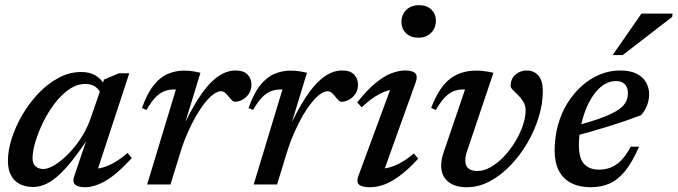

<svg xmlns="http://www.w3.org/2000/svg" viewBox="-20 -734 2696 764"><path d="M275 -31.5 331 -197.5H339.5Q299 -135 266.5 -94.5Q234 -54 207.2 -31.2Q180.5 -8.5 157.2 0.8Q134 10 112 10Q82 10 59.5 -1.2Q37 -12.5 24.2 -35.5Q11.5 -58.5 11.5 -95Q11.5 -135.5 26.8 -183.2Q42 -231 69.2 -277.5Q96.5 -324 133 -362.5Q169.5 -401 213 -424.2Q256.5 -447.5 303.5 -447.5Q338 -447.5 361 -433.2Q384 -419 401 -389.5L382 -360Q375 -377.5 359.5 -388.8Q344 -400 320 -400Q286 -400 254.8 -378.2Q223.5 -356.5 197 -321.5Q170.5 -286.5 151 -246.2Q131.5 -206 120.5 -168.8Q109.5 -131.5 109.5 -105Q109.5 -83 121.2 -72.2Q133 -61.5 153 -61.5Q171 -61.5 196.8 -77Q222.5 -92.5 250 -119.8Q277.5 -147 301.5 -183.5Q325.5 -220 340 -261.5L394 -417.5L453.5 -442.5H494.5L361 -36L347 -63Q366 -61 389 -67.5Q412 -74 437 -88.5Q462 -103 487.5 -125.5L504.5 -105Q446 -41 401 -15Q356 11 318.5 11Q290 11 278.8 0.2Q267.5 -10.5 275 -31.5Z M680 -378Q678.5 -378 676.8 -378Q675 -378 673 -378Q652.5 -378 634.5 -371.2Q616.5 -364.5 599.2 -347Q582 -329.5 563 -296.5L545 -304Q565 -361.5 590.8 -394Q616.5 -426.5 647.5 -439.8Q678.5 -453 712.5 -453Q724.5 -453 735 -452Q745.5 -451 756 -449Q766.5 -447 777.5 -444.5L716.5 -244.5L717 -247Q753 -321 786.2 -366.5Q819.5 -412 852 -432.8Q884.5 -453.5 917 -453.5Q949.5 -453.5 965 -437.5Q980.5 -421.5 980.5 -397Q980.5 -376.5 970.5 -361.2Q960.5 -346 945.2 -337.5Q930 -329 914 -329Q909.5 -329 903.8 -334Q898 -339 890.5 -349Q882.5 -359.5 875.2 -365.2Q868 -371 860 -371Q846.5 -371 830 -359.2Q813.5 -347.5 795.8 -325.5Q778 -303.5 760.2 -272.8Q742.5 -242 726 -204.2Q709.5 -166.5 696.5 -123.5L658.5 0H565.5Z M1104 -378Q1102.5 -378 1100.8 -378Q1099 -378 1097 -378Q1076.5 -378 1058.5 -371.2Q1040.5 -364.5 1023.2 -347Q1006 -329.5 987 -296.5L969 -304Q989 -361.5 1014.8 -394Q1040.5 -426.5 1071.5 -439.8Q1102.5 -453 1136.5 -453Q1148.5 -453 1159 -452Q1169.5 -451 1180 -449Q1190.5 -447 1201.5 -444.5L1140.5 -244.5L1141 -247Q1177 -321 1210.2 -366.5Q1243.5 -412 1276 -432.8Q1308.5 -453.5 1341 -453.5Q1373.5 -453.5 1389 -437.5Q1404.5 -421.5 1404.5 -397Q1404.5 -376.5 1394.5 -361.2Q1384.5 -346 1369.2 -337.5Q1354 -329 1338 -329Q1333.5 -329 1327.8 -334Q1322 -339 1314.5 -349Q1306.5 -359.5 1299.2 -365.2Q1292 -371 1284 -371Q1270.5 -371 1254 -359.2Q1237.5 -347.5 1219.8 -325.5Q1202 -303.5 1184.2 -272.8Q1166.5 -242 1150 -204.2Q1133.5 -166.5 1120.5 -123.5L1082.5 0H989.5Z M1406.5 -35 1540 -397 1559 -378Q1539 -379 1516.2 -371.2Q1493.5 -363.5 1469.2 -347.5Q1445 -331.5 1419.5 -307L1401.5 -326.5Q1441 -376.5 1474.8 -404Q1508.5 -431.5 1537.8 -442.5Q1567 -453.5 1593 -453.5Q1621.5 -453.5 1632.2 -442.2Q1643 -431 1634.5 -407.5L1501.5 -37L1486 -63Q1506.5 -61.5 1529.5 -67.8Q1552.5 -74 1577.2 -88Q1602 -102 1627 -123.5L1644 -102.5Q1605 -60 1571.2 -35Q1537.5 -10 1508.5 0.5Q1479.5 11 1453 11Q1419.5 11 1408.2 0.2Q1397 -10.5 1406.5 -35ZM1577.5 -646.5Q1577.5 -666 1586 -681Q1594.5 -696 1610.2 -704.8Q1626 -713.5 1647.5 -713.5Q1678 -713.5 1696.2 -696Q1714.5 -678.5 1714.5 -651Q1714.5 -632 1705.8 -616.8Q1697 -601.5 1681.5 -592.8Q1666 -584 1644.5 -584Q1614 -584 1595.8 -601.8Q1577.5 -619.5 1577.5 -646.5Z M2140 -371.5Q2140 -322 2123.8 -268.5Q2107.5 -215 2078.5 -165.2Q2049.5 -115.5 2011.2 -75.8Q1973 -36 1928.8 -12.5Q1884.5 11 1837.5 11Q1789 11 1762.2 -12Q1735.5 -35 1735.5 -75Q1735.5 -98.5 1744.5 -125.5L1830.5 -378Q1828.5 -378 1826.8 -378Q1825 -378 1823.5 -378Q1802.5 -378 1784.8 -371Q1767 -364 1750 -346.5Q1733 -329 1714.5 -296.5L1695.5 -304.5Q1712 -347 1730.8 -375.8Q1749.5 -404.5 1772 -421.2Q1794.5 -438 1820.2 -445.5Q1846 -453 1875 -453Q1888 -453 1899.5 -451.8Q1911 -450.5 1922 -448.8Q1933 -447 1943.5 -444.5L1839 -134Q1835 -123 1833.2 -113.2Q1831.5 -103.5 1831.5 -95.5Q1831.5 -74 1843.8 -63.8Q1856 -53.5 1879 -53.5Q1906 -53.5 1933.5 -69.5Q1961 -85.5 1985.8 -111.8Q2010.5 -138 2029.8 -169.8Q2049 -201.5 2060.2 -234Q2071.5 -266.5 2071.5 -294Q2071.5 -314 2062.5 -329Q2053.5 -344 2041.8 -355.5Q2030 -367 2021 -375.8Q2012 -384.5 2012 -392Q2012 -421 2031.2 -437.2Q2050.5 -453.5 2075.5 -453.5Q2105.5 -453.5 2122.8 -432.8Q2140 -412 2140 -371.5Z M2431.5 -411.5Q2404 -411.5 2381.2 -396Q2358.5 -380.5 2340.2 -354Q2322 -327.5 2309.5 -294.5Q2297 -261.5 2290.2 -226Q2283.5 -190.5 2283.5 -157Q2283.5 -103.5 2304.5 -81.2Q2325.5 -59 2363 -59Q2388 -59 2409.8 -67.2Q2431.5 -75.5 2451.2 -95.2Q2471 -115 2490 -150.5H2523Q2496 -88.5 2467.2 -53.2Q2438.5 -18 2405.2 -3.5Q2372 11 2330 11Q2285 11 2252.8 -5.8Q2220.5 -22.5 2203.8 -54.8Q2187 -87 2187 -134Q2187 -188 2200.2 -236.2Q2213.5 -284.5 2238.2 -324Q2263 -363.5 2295.5 -392.5Q2328 -421.5 2366.8 -437.5Q2405.5 -453.5 2447.5 -453.5Q2488.5 -453.5 2514 -440.2Q2539.5 -427 2551.2 -405.5Q2563 -384 2563 -358.5Q2563 -335.5 2554 -313Q2545 -290.5 2530.5 -275.5Q2499 -263.5 2466.2 -252.2Q2433.5 -241 2400.2 -230.8Q2367 -220.5 2333.8 -211Q2300.5 -201.5 2268 -193.5L2269.5 -233.5Q2322.5 -247 2359.5 -260Q2396.5 -273 2420 -285.2Q2443.5 -297.5 2456.2 -310Q2469 -322.5 2473.8 -335.8Q2478.5 -349 2478.5 -363.5Q2478.5 -378 2473.2 -388.8Q2468 -399.5 2457.5 -405.5Q2447 -411.5 2431.5 -411.5ZM2418 -515 2532.5 -680H2656.5L2654.5 -666.5L2458 -515Z"/></svg>

Font: Newsreader 16pt Medium
Style: Italic
Weight: 500
Italic angle: -17°
Designer: Hugues Gentile
Foundry: Production Type
Version: Version 1.003